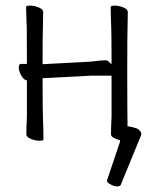

<svg xmlns="http://www.w3.org/2000/svg" viewBox="-20 -499 540 685"><path d="M440 -48Q450 -47 470 -40Q484 -31 484 -21Q484 -19 484 -18L411 160Q409 166 398 166Q387 166 374.5 159Q362 152 362 148Q362 146 362 144L408 7V1L404 0Q399 -1 391 -5Q376 -10 376 -20Q376 -45 378 -83V-229H304L132 -220V-215Q132 -102 133.5 -69Q135 -36 135 -1Q135 3 120.5 3Q106 3 90 -3.5Q74 -10 74 -20Q74 -45 76 -83V-212L73 -213Q63 -216 55 -231Q47 -246 47 -258.5Q47 -271 55 -271H76V-276Q76 -377 75.5 -398Q75 -419 74 -441.5Q73 -464 73 -474Q73 -479 87.5 -479Q102 -479 118 -472.5Q134 -466 134 -456L133 -397Q132 -379 132 -275V-270L303 -279Q342 -284 356 -284Q364 -284 369 -278L378 -270V-282Q378 -378 376.5 -410Q375 -442 375 -474Q375 -479 389.5 -479Q404 -479 420 -472.5Q436 -466 436 -456L435 -397Q434 -379 434 -243Q434 -107 435 -48Z"/></svg>

Font: Moon Stars Kai T HW Light
Style: Regular
Weight: 300
Designer: GuiWonder
Version: Version 1.101